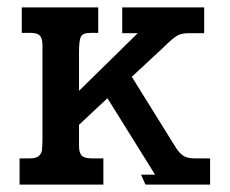

<svg xmlns="http://www.w3.org/2000/svg" viewBox="-20 -500 622 520"><path d="M33 -71H60Q77 -71 84.5 -77Q92 -83 93.5 -93Q95 -103 95 -127V-377Q95 -396 88 -403.5Q81 -411 62 -411H39V-480H246V-411H226Q204 -411 199 -400.5Q194 -390 194 -358V-254L353 -410H311V-480H533V-410H489Q470 -410 457.5 -402Q445 -394 422 -371L337 -292L457 -99Q467 -84 477.5 -77.5Q488 -71 507 -71H549V0H374L362 -27H400L271 -234L194 -162V-105Q194 -86 201.5 -78.5Q209 -71 229 -71H260V0H33Z"/></svg>

Font: Pridi
Style: Regular
Weight: 400
Designer: Katatrad Team
Foundry: CadsonDemak
Version: Version 1.001